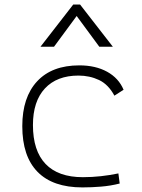

<svg xmlns="http://www.w3.org/2000/svg" viewBox="-20 -815 626 845"><path d="M342.8 9.8Q212.4 9.8 145.3 -58.6Q78.1 -127 78.1 -259.8Q78.1 -386.7 143.3 -457Q208.5 -527.3 329.1 -527.3Q400.4 -527.3 451.4 -499.3Q502.4 -471.2 523.9 -419.9L483.4 -394Q457 -443.4 415.8 -462.9Q374.5 -482.4 325.2 -482.4Q230.5 -482.4 177.7 -425.8Q125 -369.1 125 -264.6Q125 -151.4 180.7 -93.3Q236.3 -35.2 344.7 -35.2Q384.8 -35.2 424.1 -39.6Q463.4 -43.9 501 -51.8L506.8 -7.3Q466.8 2.9 425 6.3Q383.3 9.8 342.8 9.8ZM158.2 -609.4 302.2 -794.9H332.5L476.6 -609.4H417L317.4 -744.6L217.8 -609.4Z"/></svg>

Font: Cascadia Mono ExtraLight
Style: Regular
Weight: 200
Monospace: yes
Designer: Aaron Bell
Foundry: Saja Typeworks
Version: Version 2404.023; ttfautohint (v1.8.4)